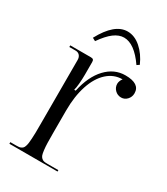

<svg xmlns="http://www.w3.org/2000/svg" viewBox="-168 -740 708 815"><g transform="rotate(30 185.5 -332.0)"><path d="M15 0ZM97 -567Q149 -664 212 -664Q246.8 -664 277.5 -637Q308.2 -610 327 -567L315 -559Q263.2 -634 212 -634Q187.8 -634 163.2 -615.8Q138.8 -597.5 112 -559ZM15 0V-8H44Q52 -8 57.4 -8.6Q62.8 -9.2 67.8 -11.9Q72.8 -14.5 75.6 -17.8Q78.5 -21 81 -28.5Q83.5 -36 84.6 -44.2Q85.8 -52.5 86.6 -66.9Q87.5 -81.2 87.8 -96.5Q88 -111.8 88 -135V-453Q88 -466.5 80.6 -474.8Q73.2 -483 61 -483H30V-491H131Q139.2 -491 142.6 -487.6Q146 -484.2 146 -476V-414Q146 -392.5 144 -369.6Q142 -346.8 139 -338V-336H146Q162.5 -412.8 202.6 -455.4Q242.8 -498 297 -498Q368 -498 368 -451Q368 -432.8 356 -419.9Q344 -407 327 -407Q309.2 -407 296.6 -419.6Q284 -432.2 284 -450Q284 -456.2 286.9 -464Q289.8 -471.8 294 -476V-477Q252.5 -477 220.4 -447.9Q188.2 -418.8 170.6 -365.5Q153 -312.2 153 -243V-134Q153 -103.2 153.5 -84.5Q154 -65.8 155.9 -50.1Q157.8 -34.5 160.4 -27.1Q163 -19.8 168.6 -14.6Q174.2 -9.5 180.8 -8.2Q187.2 -7 198 -7H251V0Z"/></g></svg>

Font: FogtwoNo5
Style: Regular
Weight: 400
Designer: gluk (gluksza@wp.pl)
Foundry: gluk (gluksza@wp.pl)
Version: Version 0.87